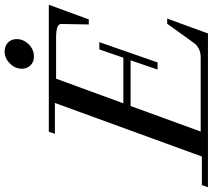

<svg xmlns="http://www.w3.org/2000/svg" viewBox="-102 -824 887 800"><g transform="rotate(-90 341.0 -423.5)"><path d="M505.9 -725.1Q483.4 -725.1 469.2 -739.5Q455.1 -753.9 455.1 -775.4Q455.1 -803.7 477.1 -825.4Q499 -847.2 526.4 -847.2Q549.8 -847.2 564.2 -833.3Q578.6 -819.3 578.6 -797.4Q578.6 -769 557.1 -747.1Q535.6 -725.1 505.9 -725.1ZM-38.6 0 -29.8 -25.4H89.4L312.5 -637.7H184.1L192.4 -663.1H721.7L660.6 -496.6H639.6L641.6 -610.8Q642.1 -622.1 627.9 -627.4Q613.8 -632.8 583 -632.8H413.6L311 -352.5H501L535.6 -452.6H565.9L481.4 -210H451.7L490.2 -322.3H299.8L193.4 -30.3H502.4Q542 -30.3 563 -59.1L642.6 -169.9H664.1L602.1 0Z"/></g></svg>

Font: Elstob 18pt Medium
Style: Italic
Weight: 500
Italic angle: -20°
Designer: Peter S. Baker
Version: Version 1.015